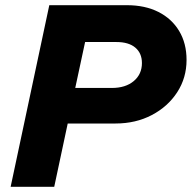

<svg xmlns="http://www.w3.org/2000/svg" viewBox="-20 -720 739 740"><path d="M21 0 170 -700H469Q539 -700 590.5 -674Q642 -648 670.5 -600.5Q699 -553 699 -489Q699 -420 663 -364.5Q627 -309 565 -276.5Q503 -244 425 -244H241L189 0ZM270 -381H411Q464 -381 495.5 -407.5Q527 -434 527 -477Q527 -515 501.5 -536.5Q476 -558 429 -558H308Z"/></svg>

Font: Red Hat Text VF
Style: Italic
Weight: 400
Italic angle: -12°
Designer: Pentagram, MCKL
Foundry: Pentagram, MCKL
Version: Version 1.023